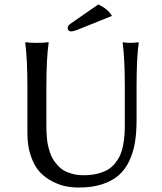

<svg xmlns="http://www.w3.org/2000/svg" viewBox="-20 -839 732 869"><path d="M424.8 -818.8Q467.8 -799.3 486.8 -767.1L342.8 -709Q313.5 -696.8 300.8 -696.8Q294.4 -696.8 290.3 -701.4Q286.1 -706.1 286.1 -711.9Q286.1 -723.1 300.8 -732.9ZM544.9 -444.8Q544.9 -573.7 535.2 -645L537.1 -647.9Q547.4 -645 571.8 -645Q581.5 -645 590.3 -645.8Q599.1 -646.5 603 -647.5L606.9 -647.9L607.9 -645Q598.1 -578.6 598.1 -444.8V-294.9Q598.1 -238.8 590.8 -194.3Q583.5 -149.9 565.2 -110.8Q546.9 -71.8 517.6 -45.9Q488.3 -20 442.6 -5.1Q397 9.8 336.9 9.8Q306.6 9.8 277.8 4.2Q249 -1.5 216.6 -18.1Q184.1 -34.7 159.9 -60.8Q135.7 -86.9 119.9 -132.1Q104 -177.2 104 -235.8V-444.8Q104 -573.7 94.2 -645L96.2 -647.9Q112.8 -645 147 -645Q162.6 -645 175.5 -645.8Q188.5 -646.5 193.8 -647.5L199.2 -647.9L200.2 -645Q189.9 -575.2 189.9 -444.8V-269Q189.9 -255.4 190.2 -246.8Q190.4 -238.3 191.9 -219.5Q193.4 -200.7 196 -187Q198.7 -173.3 204.6 -154.1Q210.4 -134.8 218.5 -120.8Q226.6 -106.9 239.7 -92Q252.9 -77.1 269 -67.6Q285.2 -58.1 307.9 -52Q330.6 -45.9 357.9 -45.9Q393.1 -45.9 421.4 -53Q449.7 -60.1 469 -71.8Q488.3 -83.5 502.4 -101.8Q516.6 -120.1 524.7 -138.9Q532.7 -157.7 537.4 -182.6Q542 -207.5 543.5 -228.8Q544.9 -250 544.9 -276.9Z"/></svg>

Font: Linux Biolinum
Style: Regular
Weight: 400
Designer: Philipp H. Poll
Foundry: Philipp H. Poll
Version: Version 0.6.4